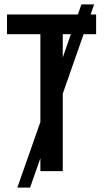

<svg xmlns="http://www.w3.org/2000/svg" viewBox="-20 -780 485 875"><path d="M266 0H164V-59L117 75H59L164 -224V-624H12V-714H335L351 -760H409L393 -714H418V-624H361L266 -353ZM266 -624V-518L303 -624Z"/></svg>

Font: Avrile Sans Condensed Medium
Style: Regular
Weight: 500
Width: 3
Designer: Monotype Design Team
Foundry: Monotype Imaging Inc.
Version: Version 2.001;September 10, 2019;FontCreator 11.5.0.2425 64-